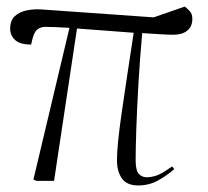

<svg xmlns="http://www.w3.org/2000/svg" viewBox="-20 -552 634 586"><path d="M402 14Q367 14 352 -7.5Q337 -29 337 -63Q337 -108 351 -205Q365 -302 388 -452Q345 -455 302 -458.5Q259 -462 215 -465L145 0H91L82 -4L192 -467Q144 -470 118 -470Q105 -470 94.5 -462.5Q84 -455 78 -429L75 -416Q41 -416 26 -430Q11 -444 11 -464Q11 -490 25.5 -503Q40 -516 62.5 -520.5Q85 -525 109 -523L449 -499L544 -532Q553 -525 560 -517Q567 -509 567 -494Q567 -471 551.5 -458.5Q536 -446 510 -446Q494 -446 469.5 -447.5Q445 -449 414 -451Q407 -373 402.5 -296Q398 -219 396 -157.5Q394 -96 394 -63Q394 -32 403.5 -21.5Q413 -11 428 -11Q441 -11 457 -16Q473 -21 505 -44L512 -36Q488 -15 461 -0.5Q434 14 402 14Z"/></svg>

Font: Display Extralight
Style: Italic
Weight: 200
Italic angle: -2°
Designer: Latin by Veronika Burian and Jose Scaglione. Greek by Irene Vlachou. Cyrillic by Vera Evstafieva
Foundry: TypeTogether
Version: Version 3.002